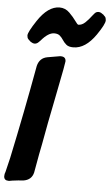

<svg xmlns="http://www.w3.org/2000/svg" viewBox="-119 -1028 611 1061"><g transform="rotate(5 186.0 -497.5)"><path d="M262 -774Q236 -774 223 -785Q210 -796 201.5 -809.5Q193 -823 182 -832.5Q171 -842 151 -842Q118 -842 79 -796L69 -786Q59 -776 47 -776Q37 -776 25 -784Q8 -798 6 -805.5Q4 -813 4 -817V-818Q4 -836 47 -901Q104 -987 168 -987Q200 -987 223.5 -963.5Q247 -940 260.5 -920.5Q274 -901 279 -901Q299 -901 317 -918Q335 -935 352 -958L362 -970Q371 -981 384 -981Q395 -981 405 -973L414 -967V-966Q424 -958 426 -950.5Q428 -943 428 -939V-938Q428 -917 386 -856Q329 -774 262 -774ZM-26 -8H-30Q-55 -8 -56 -31Q-56 -45 -51 -56L-32 -135Q23 -394 70 -654Q81 -699 124 -707L194 -719H198Q226 -719 226 -693Q226 -683 196 -533L182 -462Q159 -350 137 -227Q129 -191 107 -66Q97 -24 51 -17Q27 -16 -10 -11Z"/></g></svg>

Font: Bangerz
Style: Bold
Weight: 700
Designer: vernon adams
Foundry: Vernon Adams
Version: Version 2.10;February 7, 2025;FontCreator 13.0.0.2683 64-bit